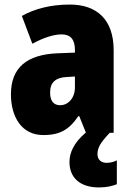

<svg xmlns="http://www.w3.org/2000/svg" viewBox="-20 -583 573 843"><path d="M408 94C408 66 420 44 462 0H479V-363C479 -496 406 -563 287 -563C204 -563 133 -545 76 -513L122 -391C172 -418 216 -432 251 -432C289 -432 309 -410 309 -364V-352L231 -349C99 -343 28 -287 28 -169C28 -70 75 10 170 10C246 10 285 -16 324 -73H328L357 -1C303 44 285 89 285 128C285 198 332 240 415 240C449 240 475 233 493 226V121C482 127 466 132 448 132C423 132 408 117 408 94ZM275 -245 309 -247V-200C309 -153 280 -121 244 -121C216 -121 200 -139 200 -177C200 -220 223 -243 275 -245Z"/></svg>

Font: Noto Sans Georgian Condensed Black
Style: Regular
Weight: 900
Width: 3
Designer: Monotype Design Team, Akaki Razmadze
Foundry: Google LLC
Version: Version 2.005